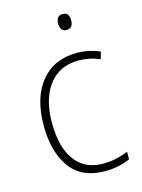

<svg xmlns="http://www.w3.org/2000/svg" viewBox="-113 -857 642 867"><g transform="rotate(-15 208.5 -423.5)"><path d="M269 -56Q160 -56 107 -129.5Q54 -203 54 -326Q54 -457 115 -531Q176 -605 282 -605Q342 -605 390 -582L380 -549Q356 -560 331 -565Q306 -570 282 -570Q193 -570 143 -505.5Q93 -441 93 -327Q93 -258 111.5 -205Q130 -152 169.5 -121.5Q209 -91 271 -91Q302 -91 331.5 -97.5Q361 -104 387 -115V-80Q364 -69 334 -62.5Q304 -56 269 -56ZM266 -791Q284 -791 290.5 -780.5Q297 -770 297 -754Q297 -738 290 -727.5Q283 -717 266 -717Q250 -717 243 -727.5Q236 -738 236 -754Q236 -770 243 -780.5Q250 -791 266 -791Z"/></g></svg>

Font: Noto Sans Malayalam UI SemiCondensed ExtraLight
Style: Regular
Weight: 200
Width: 4
Designer: Jelle Bosma - Monotype Design Team
Foundry: Monotype Imaging Inc.
Version: Version 2.104; ttfautohint (v1.8.4.7-5d5b)